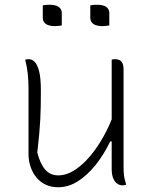

<svg xmlns="http://www.w3.org/2000/svg" viewBox="-20 -777 640 808"><path d="M101 -528Q114 -528 125.5 -517Q137 -506 144.5 -477.5Q152 -449 152 -396Q152 -361 151.5 -331.5Q151 -302 149.5 -273.5Q148 -245 145 -212Q142 -179 137 -135Q149 -88 170 -63.5Q191 -39 225 -39Q259 -39 293 -60.5Q327 -82 358 -118.5Q389 -155 415 -201.5Q441 -248 459 -298V-182H444Q417 -126 382 -82.5Q347 -39 307.5 -14Q268 11 225 11Q195 11 172 0Q149 -11 133 -30.5Q117 -50 108.5 -75.5Q100 -101 100 -129Q100 -175 100 -220.5Q100 -266 100 -311.5Q100 -357 100 -402Q100 -437 97 -465.5Q94 -494 86 -526Q90 -527 93.5 -527.5Q97 -528 101 -528ZM464 -528Q474 -528 482 -524.5Q490 -521 495 -511.5Q500 -502 500 -485Q500 -418 500 -351Q500 -284 500 -217.5Q500 -151 500 -84Q500 -60 501 -47Q502 -34 504.5 -24Q507 -14 511 0Q509 1 506 1.5Q503 2 500.5 2.5Q498 3 495 3Q484 3 473.5 -4Q463 -11 456.5 -26.5Q450 -42 450 -67Q450 -145 450 -221Q450 -297 450 -373Q450 -449 450 -526Q452 -527 454 -527Q456 -527 458.5 -527.5Q461 -528 464 -528ZM160 -754Q166 -756 173.5 -756.5Q181 -757 190 -757Q206 -757 217 -753Q228 -749 234 -741Q240 -733 240 -722V-670Q234 -669 226.5 -668Q219 -667 210 -667Q195 -667 183.5 -671Q172 -675 166 -683Q160 -691 160 -702ZM360 -754Q366 -756 373.5 -756.5Q381 -757 390 -757Q406 -757 417 -753Q428 -749 434 -741Q440 -733 440 -722V-670Q434 -669 426.5 -668Q419 -667 410 -667Q395 -667 383.5 -671Q372 -675 366 -683Q360 -691 360 -702Z"/></svg>

Font: Recursive Casual Light
Style: Regular
Weight: 300
Version: Version 1.047